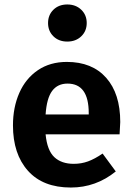

<svg xmlns="http://www.w3.org/2000/svg" viewBox="-20 -823 591 859"><path d="M515 -222H184Q191 -150 223 -120Q255 -90 310 -90Q344 -90 374 -101Q404 -112 439 -136L498 -56Q409 16 297 16Q172 16 105 -59Q38 -134 38 -262Q38 -343 66.5 -407.5Q95 -472 149.5 -509Q204 -546 279 -546Q392 -546 455 -475Q518 -404 518 -277Q518 -267 515 -222ZM377 -317Q377 -449 282 -449Q238 -449 213.5 -416.5Q189 -384 184 -311H377ZM368 -720Q368 -684 343.5 -660.5Q319 -637 281 -637Q243 -637 219 -660.5Q195 -684 195 -720Q195 -756 219 -779.5Q243 -803 281 -803Q319 -803 343.5 -779.5Q368 -756 368 -720Z"/></svg>

Font: Wolseley Sans SemiBold
Style: Regular
Weight: 600
Designer: Carrois Corporate & Edenspiekermann AG
Foundry: Carrois Corporate GbR & Edenspiekermann AG
Version: Version 4.202